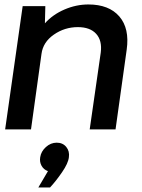

<svg xmlns="http://www.w3.org/2000/svg" viewBox="-20 -577 634 856"><path d="M374 -557.1Q465.8 -557.1 512 -503.7Q558.1 -450.2 544.9 -356L495.1 0H379.9L429.2 -342.8Q436 -396 408.9 -426Q381.8 -456.1 327.1 -456.1Q268.1 -456.1 220 -422.6Q171.9 -389.2 165 -336.9L118.2 0H2.9L81.1 -549.8H182.1L180.2 -473.1Q215.3 -512.2 267.6 -534.7Q319.8 -557.1 374 -557.1ZM193.8 186Q174.8 179.2 165.3 162.1Q155.8 145 159.2 124Q163.1 98.1 184.6 78.6Q206.1 59.1 232.9 59.1Q259.8 59.1 275.4 78.1Q291 97.2 287.1 124Q284.2 150.9 256.6 190.9Q229 231 203.1 258.8H150.9Z"/></svg>

Font: Oakes Grotesk
Style: Medium Italic
Weight: 500
Designer: Samuel Oakes
Foundry: Samuel Oakes
Version: Version 1.0 | wf-rip DC20170320